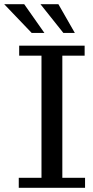

<svg xmlns="http://www.w3.org/2000/svg" viewBox="-70 -901 448 921"><path d="M82 -743 -50 -881H46L143 -743ZM234 -743 124 -881H210L289 -743ZM20 0V-48H129V-634H22V-682H336V-634H229V-48H338V0Z"/></svg>

Font: Montagu Slab 144pt
Style: Regular
Weight: 400
Designer: Florian Karsten
Foundry: Florian Karsten
Version: Version 1.000; ttfautohint (v1.8.3)